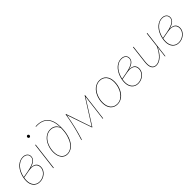

<svg xmlns="http://www.w3.org/2000/svg" viewBox="270 -1959 3218 3218"><g transform="rotate(-45 1879.0 -349.5)"><path d="M397.5 -406Q397.5 -387 391 -368.2Q384.5 -349.5 367.8 -332.2Q351 -315 322.5 -299.8Q294 -284.5 250.5 -272.5Q286.5 -274 312.8 -266.8Q339 -259.5 355.8 -245Q372.5 -230.5 380.5 -209.2Q388.5 -188 388.5 -162Q388.5 -127 372.5 -96.2Q356.5 -65.5 330.2 -42.8Q304 -20 269.8 -6.8Q235.5 6.5 198 6.5Q160 6.5 131 -7.2Q102 -21 82.5 -44.5Q63 -68 53.2 -99.8Q43.5 -131.5 43.5 -167Q43.5 -205.5 51.2 -245Q59 -284.5 73.8 -321Q88.5 -357.5 109.8 -389.5Q131 -421.5 158.2 -445.2Q185.5 -469 218.5 -482.8Q251.5 -496.5 289 -496.5Q319.5 -496.5 340.2 -487.8Q361 -479 373.8 -465.8Q386.5 -452.5 392 -436.5Q397.5 -420.5 397.5 -406ZM60.5 -234Q58 -217 56.5 -200.2Q55 -183.5 55 -167.5Q55 -133.5 64.2 -103.5Q73.5 -73.5 91.5 -51.2Q109.5 -29 136.2 -16.2Q163 -3.5 198.5 -3.5Q233.5 -3.5 266 -16.2Q298.5 -29 323.2 -50.5Q348 -72 362.8 -100.8Q377.5 -129.5 377.5 -162Q377.5 -187.5 368.2 -209.2Q359 -231 337.8 -245.2Q316.5 -259.5 281.2 -263.8Q246 -268 194 -258.5ZM288 -486.5Q243 -486.5 205.5 -466Q168 -445.5 139.2 -411.5Q110.5 -377.5 91 -334Q71.5 -290.5 62.5 -244L178 -265.5Q246.5 -278 287.8 -294.8Q329 -311.5 351.2 -330Q373.5 -348.5 380.8 -368Q388 -387.5 388 -406Q388 -418 383.2 -432.2Q378.5 -446.5 367 -458.5Q355.5 -470.5 336.2 -478.5Q317 -486.5 288 -486.5Z M588.5 -490 528.5 0H517.5L577.5 -490ZM627.5 -672Q627.5 -661.5 619.5 -653.2Q611.5 -645 601.5 -645Q591 -645 583.2 -653.2Q575.5 -661.5 575.5 -672Q575.5 -683.5 583.2 -691.8Q591 -700 601.5 -700Q611.5 -700 619.5 -691.8Q627.5 -683.5 627.5 -672Z M803.5 -705.5Q878 -710 933.2 -691.5Q988.5 -673 1024.8 -633.5Q1061 -594 1078.8 -534.2Q1096.5 -474.5 1096.5 -397.5Q1096.5 -294 1075.5 -218Q1054.5 -142 1020.2 -92.5Q986 -43 942 -19Q898 5 852.5 5Q818.5 5 791 -8.8Q763.5 -22.5 744.2 -48Q725 -73.5 714.5 -109.5Q704 -145.5 704 -190.5Q704 -227 711.2 -264Q718.5 -301 732.2 -335.2Q746 -369.5 766.2 -399.2Q786.5 -429 812.8 -451Q839 -473 870.8 -485.8Q902.5 -498.5 940 -498.5Q993 -498.5 1032 -472.5Q1071 -446.5 1087 -395.5Q1087 -471.5 1070 -529.5Q1053 -587.5 1018.5 -626Q984 -664.5 931 -682.5Q878 -700.5 806 -696Q803.5 -696 802.8 -697.5Q802 -699 802.5 -700.5ZM855 -5Q896.5 -5 937 -27.5Q977.5 -50 1009.8 -96.5Q1042 -143 1062.8 -214Q1083.5 -285 1085 -382Q1077 -406 1063.5 -425.5Q1050 -445 1031.5 -459Q1013 -473 989.8 -480.8Q966.5 -488.5 938.5 -488.5Q903 -488.5 872.5 -476Q842 -463.5 817 -442Q792 -420.5 773 -391.5Q754 -362.5 741 -329.2Q728 -296 721.5 -260Q715 -224 715 -188.5Q715 -143.5 725.5 -109.2Q736 -75 754.8 -51.8Q773.5 -28.5 799 -16.8Q824.5 -5 855 -5Z M1464.5 -37Q1465.5 -38.5 1466.8 -40.2Q1468 -42 1469.5 -44.5L1752 -490.5Q1754 -493.5 1757 -493.5H1760.5L1699.5 0H1689.5L1745.5 -456.5Q1746 -459 1746.2 -461.8Q1746.5 -464.5 1747.5 -467.5L1469.5 -28Q1468.5 -26.5 1467.2 -24.8Q1466 -23 1464 -23H1462Q1460.5 -23 1459.8 -24.8Q1459 -26.5 1458 -28L1306 -470.5Q1306 -467.5 1305.8 -464.8Q1305.5 -462 1305 -459.5Q1284 -335.5 1256.8 -222.2Q1229.5 -109 1196 -6Q1194.5 0 1186.5 0H1183Q1197 -43 1209 -82.8Q1221 -122.5 1231.2 -161Q1241.5 -199.5 1250.8 -238Q1260 -276.5 1268.5 -317Q1277 -357.5 1285.2 -401Q1293.5 -444.5 1302 -493.5H1306Q1309.5 -493.5 1310.5 -490.5L1462 -44.5Z M2038.5 -4Q2088 -4 2128.8 -29.2Q2169.5 -54.5 2198.5 -96Q2227.5 -137.5 2243.5 -190.5Q2259.5 -243.5 2259.5 -299Q2259.5 -343 2248.5 -377.8Q2237.5 -412.5 2217 -436.8Q2196.5 -461 2167.5 -474Q2138.5 -487 2102.5 -487Q2069.5 -487 2040.2 -475.8Q2011 -464.5 1986.5 -444.2Q1962 -424 1942.5 -396.2Q1923 -368.5 1909.5 -335.8Q1896 -303 1888.8 -266.8Q1881.5 -230.5 1881.5 -193Q1881.5 -149 1892.5 -114Q1903.5 -79 1923.8 -54.5Q1944 -30 1973 -17Q2002 -4 2038.5 -4ZM2037.5 6Q1998.5 6 1967.2 -8Q1936 -22 1914.2 -47.8Q1892.5 -73.5 1881 -110.2Q1869.5 -147 1869.5 -193Q1869.5 -231.5 1877 -269Q1884.5 -306.5 1898.8 -340.2Q1913 -374 1933.2 -402.8Q1953.5 -431.5 1979.5 -452.5Q2005.5 -473.5 2036.8 -485.2Q2068 -497 2103.5 -497Q2142.5 -497 2173.5 -483Q2204.5 -469 2226.2 -443.2Q2248 -417.5 2259.8 -381Q2271.5 -344.5 2271.5 -299Q2271.5 -261 2264 -223.5Q2256.5 -186 2242.2 -152Q2228 -118 2207.8 -89Q2187.5 -60 2161.5 -39Q2135.5 -18 2104.2 -6Q2073 6 2037.5 6Z M2728.5 -406Q2728.5 -387 2722 -368.2Q2715.5 -349.5 2698.8 -332.2Q2682 -315 2653.5 -299.8Q2625 -284.5 2581.5 -272.5Q2617.5 -274 2643.8 -266.8Q2670 -259.5 2686.8 -245Q2703.5 -230.5 2711.5 -209.2Q2719.5 -188 2719.5 -162Q2719.5 -127 2703.5 -96.2Q2687.5 -65.5 2661.2 -42.8Q2635 -20 2600.8 -6.8Q2566.5 6.5 2529 6.5Q2491 6.5 2462 -7.2Q2433 -21 2413.5 -44.5Q2394 -68 2384.2 -99.8Q2374.5 -131.5 2374.5 -167Q2374.5 -205.5 2382.2 -245Q2390 -284.5 2404.8 -321Q2419.5 -357.5 2440.8 -389.5Q2462 -421.5 2489.2 -445.2Q2516.5 -469 2549.5 -482.8Q2582.5 -496.5 2620 -496.5Q2650.5 -496.5 2671.2 -487.8Q2692 -479 2704.8 -465.8Q2717.5 -452.5 2723 -436.5Q2728.5 -420.5 2728.5 -406ZM2391.5 -234Q2389 -217 2387.5 -200.2Q2386 -183.5 2386 -167.5Q2386 -133.5 2395.2 -103.5Q2404.5 -73.5 2422.5 -51.2Q2440.5 -29 2467.2 -16.2Q2494 -3.5 2529.5 -3.5Q2564.5 -3.5 2597 -16.2Q2629.5 -29 2654.2 -50.5Q2679 -72 2693.8 -100.8Q2708.5 -129.5 2708.5 -162Q2708.5 -187.5 2699.2 -209.2Q2690 -231 2668.8 -245.2Q2647.5 -259.5 2612.2 -263.8Q2577 -268 2525 -258.5ZM2619 -486.5Q2574 -486.5 2536.5 -466Q2499 -445.5 2470.2 -411.5Q2441.5 -377.5 2422 -334Q2402.5 -290.5 2393.5 -244L2509 -265.5Q2577.5 -278 2618.8 -294.8Q2660 -311.5 2682.2 -330Q2704.5 -348.5 2711.8 -368Q2719 -387.5 2719 -406Q2719 -418 2714.2 -432.2Q2709.5 -446.5 2698 -458.5Q2686.5 -470.5 2667.2 -478.5Q2648 -486.5 2619 -486.5Z M2907.5 -490 2870.5 -178Q2865.5 -137 2868.2 -104.8Q2871 -72.5 2882 -50Q2893 -27.5 2912.5 -15.8Q2932 -4 2961.5 -4Q2992.5 -4 3024.2 -19.2Q3056 -34.5 3085.8 -63Q3115.5 -91.5 3142.2 -131.8Q3169 -172 3190.5 -222L3222.5 -490H3233.5L3174.5 0H3171.5Q3167.5 0 3166.5 -2.2Q3165.5 -4.5 3165.5 -7L3188.5 -197V-199.5Q3168.5 -153 3142.5 -115Q3116.5 -77 3086.5 -50Q3056.5 -23 3024.5 -8.5Q2992.5 6 2960.5 6Q2928.5 6 2906.8 -6.5Q2885 -19 2872.8 -42.5Q2860.5 -66 2857.2 -100.2Q2854 -134.5 2859.5 -178L2896.5 -490Z M3694.5 -406Q3694.5 -387 3688 -368.2Q3681.5 -349.5 3664.8 -332.2Q3648 -315 3619.5 -299.8Q3591 -284.5 3547.5 -272.5Q3583.5 -274 3609.8 -266.8Q3636 -259.5 3652.8 -245Q3669.5 -230.5 3677.5 -209.2Q3685.5 -188 3685.5 -162Q3685.5 -127 3669.5 -96.2Q3653.5 -65.5 3627.2 -42.8Q3601 -20 3566.8 -6.8Q3532.5 6.5 3495 6.5Q3457 6.5 3428 -7.2Q3399 -21 3379.5 -44.5Q3360 -68 3350.2 -99.8Q3340.5 -131.5 3340.5 -167Q3340.5 -205.5 3348.2 -245Q3356 -284.5 3370.8 -321Q3385.5 -357.5 3406.8 -389.5Q3428 -421.5 3455.2 -445.2Q3482.5 -469 3515.5 -482.8Q3548.5 -496.5 3586 -496.5Q3616.5 -496.5 3637.2 -487.8Q3658 -479 3670.8 -465.8Q3683.5 -452.5 3689 -436.5Q3694.5 -420.5 3694.5 -406ZM3357.5 -234Q3355 -217 3353.5 -200.2Q3352 -183.5 3352 -167.5Q3352 -133.5 3361.2 -103.5Q3370.5 -73.5 3388.5 -51.2Q3406.5 -29 3433.2 -16.2Q3460 -3.5 3495.5 -3.5Q3530.5 -3.5 3563 -16.2Q3595.5 -29 3620.2 -50.5Q3645 -72 3659.8 -100.8Q3674.5 -129.5 3674.5 -162Q3674.5 -187.5 3665.2 -209.2Q3656 -231 3634.8 -245.2Q3613.5 -259.5 3578.2 -263.8Q3543 -268 3491 -258.5ZM3585 -486.5Q3540 -486.5 3502.5 -466Q3465 -445.5 3436.2 -411.5Q3407.5 -377.5 3388 -334Q3368.5 -290.5 3359.5 -244L3475 -265.5Q3543.5 -278 3584.8 -294.8Q3626 -311.5 3648.2 -330Q3670.5 -348.5 3677.8 -368Q3685 -387.5 3685 -406Q3685 -418 3680.2 -432.2Q3675.5 -446.5 3664 -458.5Q3652.5 -470.5 3633.2 -478.5Q3614 -486.5 3585 -486.5Z"/></g></svg>

Font: Lato Hairline
Style: Italic
Weight: 100
Italic angle: -7°
Designer: Lukasz Dziedzic
Foundry: tyPoland Lukasz Dziedzic
Version: Version 2.007; 2014-02-27